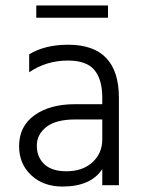

<svg xmlns="http://www.w3.org/2000/svg" viewBox="-20 -679 526 704"><path d="M223 -51Q283 -51 319 -84Q355 -117 355 -168V-241H256Q185 -241 150 -213.5Q115 -186 115 -145Q115 -103 142.5 -77Q170 -51 223 -51ZM355 -59Q313 5 209 5Q139 5 94.5 -36.5Q50 -78 50 -143Q50 -216 106.5 -256.5Q163 -297 256 -297H355V-320Q355 -388 326 -422.5Q297 -457 229 -457Q150 -457 87 -414V-480Q145 -515 230 -515Q416 -515 416 -320V0H355ZM376 -614H113V-659H376Z"/></svg>

Font: Hind Madurai Light
Style: Regular
Weight: 300
Designer: Jyotish Sonowal
Foundry: Indian Type Foundry
Version: Version 1.001;PS 1.0;hotconv 1.0.86;makeotf.lib2.5.63406; tt